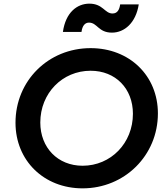

<svg xmlns="http://www.w3.org/2000/svg" viewBox="-20 -1021 922 1053"><path d="M433 12C663 12 846 -168 846 -399C846 -606 690 -757 477 -757C245 -757 65 -578 65 -348C65 -140 221 12 433 12ZM201 -349C201 -510 322 -633 477 -633C614 -633 709 -535 709 -397C709 -236 588 -112 433 -112C297 -112 201 -211 201 -349ZM325 -846H427C431 -878 445 -897 468 -897C514 -897 519 -842 594 -842C662 -842 725 -895 741 -997H639C635 -968 624 -947 597 -947C554 -947 545 -1001 470 -1001C403 -1001 340 -953 325 -846Z"/></svg>

Font: Mluvka Bold
Style: Italic
Weight: 700
Italic angle: -8°
Designer: Modified by Jiří Krblich, Original typeface by Gumpita Rahayu
Foundry: Gumpita Rahayu & Jiří Krblich
Version: Version 2.000;Glyphs 3.1.1 (3134)